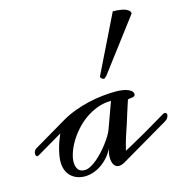

<svg xmlns="http://www.w3.org/2000/svg" viewBox="-132 -899 961 1014"><g transform="rotate(-15 348.5 -392.0)"><path d="M0 -160.2Q-3.4 -158.2 -6.3 -158.2Q-11.2 -158.2 -13.7 -162.4Q-16.1 -166.5 -16.1 -172.9Q-16.1 -179.7 -12.7 -187.5Q-9.3 -195.3 0 -200.7L180.7 -307.1Q214.4 -326.7 252.4 -340.8Q290.5 -355 329.8 -364Q369.1 -373 407.7 -377.2Q446.3 -381.3 480.5 -381.3Q500 -381.3 517.1 -378.7Q534.2 -376 546.6 -370.8Q559.1 -365.7 566.2 -358.4Q573.2 -351.1 573.2 -341.8Q573.2 -335 568.4 -332Q563.5 -329.1 556.9 -327.9Q550.3 -326.7 543.2 -326.2Q536.1 -325.7 532.2 -323.7Q529.3 -314.5 522.9 -295.2Q516.6 -275.9 510.3 -255.6Q503.9 -235.4 498.8 -219.5Q493.7 -203.6 493.2 -201.2Q486.8 -180.7 475.8 -149.2Q464.8 -117.7 451.7 -64.9Q452.1 -64.9 462.6 -70.6Q473.1 -76.2 490 -85.4Q506.8 -94.7 528.3 -106.9Q549.8 -119.1 572.8 -131.8L689.5 -200.7Q696.3 -204.6 701.2 -204.6Q706.5 -204.6 709.5 -200.9Q712.4 -197.3 712.4 -191.9Q712.4 -185.1 707 -176Q701.7 -167 689.5 -160.2L429.7 -7.8Q419.9 -2 411.6 0.5Q403.3 2.9 396.5 2.9Q386.7 2.9 379.9 -1.5Q373 -5.9 368.7 -13.7Q364.3 -21.5 362.1 -31.5Q359.9 -41.5 359.9 -52.7Q359.9 -64.9 362.3 -77.1Q364.7 -89.4 368.7 -100.6Q354.5 -72.8 335.7 -52.2Q316.9 -31.7 295.7 -17.8Q274.4 -3.9 252 2.9Q229.5 9.8 208 9.8Q186.5 9.8 167.5 2.9Q148.4 -3.9 134 -17.3Q119.6 -30.8 111.3 -50.8Q103 -70.8 103 -97.2Q103 -112.8 106.2 -131.8Q109.4 -150.9 114.7 -170.4Q120.1 -189.9 127 -208.7Q133.8 -227.5 141.1 -243.2ZM443.8 -339.8Q404.8 -339.8 369.1 -326.7Q333.5 -313.5 303 -292Q272.5 -270.5 247.8 -242.9Q223.1 -215.3 205.8 -186.3Q188.5 -157.2 179 -128.9Q169.4 -100.6 169.4 -78.1Q169.4 -53.2 180.4 -37.8Q191.4 -22.5 216.3 -22.5Q231 -22.5 248.3 -31.5Q265.6 -40.5 283.4 -55.4Q301.3 -70.3 318.6 -89.1Q335.9 -107.9 350.6 -127.2Q365.2 -146.5 376.2 -164.8Q387.2 -183.1 392.1 -196.8ZM575.2 -793.9Q576.7 -793.9 584 -793.9Q591.3 -793.9 601.6 -793Q611.8 -792 623.5 -790Q635.3 -788.1 645 -783.9Q654.8 -779.8 661.6 -773.4Q668.5 -767.1 668.9 -757.8L454.1 -473.6L440.9 -461.9Q432.1 -461.9 427.2 -466.8Q422.4 -471.7 419.9 -477.1Z"/></g></svg>

Font: Meddon
Style: Regular
Weight: 400
Designer: Vernon Adams
Foundry: Vernon Adams
Version: Version 1.000